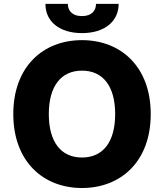

<svg xmlns="http://www.w3.org/2000/svg" viewBox="-20 -940 829 970"><path d="M465.2 -920.5C464.8 -888.1 445 -858.7 394.2 -858.7C342 -858.7 322.4 -889.2 322.8 -920.5H209.5C209.2 -831.3 280.5 -772.7 394.2 -772.7C507.8 -772.7 579.2 -831.3 579.5 -920.5ZM741.5 -363.6C741.5 -604 589.5 -737.2 394.2 -737.2C198.2 -737.2 47.2 -604 47.2 -363.6C47.2 -124.3 198.2 9.9 394.2 9.9C589.5 9.9 741.5 -123.2 741.5 -363.6ZM561.8 -363.6C561.8 -221.2 499.3 -144.2 394.2 -144.2C289.4 -144.2 226.6 -221.2 226.6 -363.6C226.6 -506 289.4 -583.1 394.2 -583.1C499.3 -583.1 561.8 -506 561.8 -363.6Z"/></svg>

Font: TID UI Extra Bold
Style: Regular
Weight: 800
Designer: The TID Project Authors
Foundry: Bakken & Bæck
Version: Version 1.001;hotconv 1.0.109;makeotfexe 2.5.65596